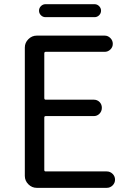

<svg xmlns="http://www.w3.org/2000/svg" viewBox="-20 -905 628 925"><path d="M157.2 0Q133.8 0 116.7 -17.1Q99.6 -34.2 99.6 -57.6V-675.8Q99.6 -699.2 116.7 -716.3Q133.8 -733.4 157.2 -733.4H484.4Q500 -733.4 511.7 -721.7Q523.4 -710 523.4 -693.8Q523.4 -677.7 511.7 -666.5Q500 -655.3 484.4 -655.3H200.2Q193.4 -655.3 193.4 -647.5V-432.6Q193.4 -424.8 200.2 -424.8H431.6Q448.2 -424.8 459.5 -413.6Q470.7 -402.3 470.7 -385.7Q470.7 -369.1 459.5 -357.4Q448.2 -345.7 431.6 -345.7H200.2Q193.4 -345.7 193.4 -338.9V-85.9Q193.4 -79.1 200.2 -79.1H494.1Q510.7 -79.1 522.5 -67.4Q534.2 -55.7 534.2 -39.6Q534.2 -23.4 522.5 -11.7Q510.7 0 494.1 0ZM199.2 -822.3Q186.5 -822.3 177.2 -831.5Q168 -840.8 168 -853.5Q168 -866.2 177.2 -875.5Q186.5 -884.8 199.2 -884.8H435.5Q448.2 -884.8 457.5 -875.5Q466.8 -866.2 466.8 -853.5Q466.8 -840.8 457.5 -831.5Q448.2 -822.3 435.5 -822.3Z"/></svg>

Font: Gen Jyuu Gothic Regular
Style: Regular
Weight: 400
Designer: [Source Han Sans]
Ryoko NISHIZUKA  (kana & ideographs); Paul D. Hunt (Latin, Greek & Cyrillic); Wenlong ZHANG  (bopomofo
Version: Version 1.002.20150607